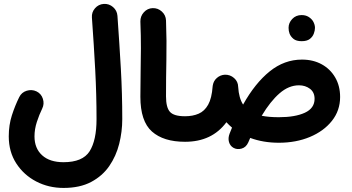

<svg xmlns="http://www.w3.org/2000/svg" viewBox="-20 -676 1785 973"><path d="M24.4 15.1Q24.4 -42.5 40.3 -91.8Q56.2 -141.1 77.6 -184.1Q89.4 -208 115.2 -216.1Q141.1 -224.1 165 -212.9Q189 -201.2 197.3 -175.3Q205.6 -149.4 193.8 -125.5Q178.7 -94.7 166.7 -57.9Q154.8 -21 154.8 15.1Q154.8 75.7 193.4 110.8Q231.9 146 301.8 146Q398.9 146 434.1 90.6Q469.2 35.2 469.2 -72.3Q469.2 -196.8 462.6 -320.6Q456.1 -444.3 445.8 -586.9Q443.8 -613.8 461.4 -634Q479 -654.3 505.9 -656.2Q532.7 -657.7 553 -640.1Q573.2 -622.6 575.2 -595.7Q585.4 -453.1 592.5 -327.1Q599.6 -201.2 599.6 -72.3Q599.6 -8.8 584 53.2Q568.4 115.2 533.7 165.5Q499 215.8 441.9 246.1Q384.8 276.4 301.8 276.4Q226.6 276.4 163.6 243.7Q100.6 210.9 62.5 152.1Q24.4 93.3 24.4 15.1Z M691.4 -185.5Q691.4 -249 692.6 -308.8Q693.8 -368.7 694.1 -431.6Q694.3 -494.6 691.4 -566.9Q690.9 -593.8 709 -613.8Q727.1 -633.8 753.4 -634.8Q780.3 -635.7 800.3 -617.4Q820.3 -599.1 821.3 -572.3Q825.2 -464.8 823.2 -375Q821.3 -285.2 821.3 -187.5Q821.3 -131.3 841.3 -109.1Q861.3 -86.9 917.5 -86.9H918Q944.8 -86.9 963.6 -67.9Q982.4 -48.8 982.4 -22Q982.4 4.9 963.6 23.7Q944.8 42.5 918 42.5H917.5Q808.6 42.5 750 -9.5Q691.4 -61.5 691.4 -185.5Z M853.5 -22Q853.5 -48.8 872.3 -67.9Q891.1 -86.9 918 -86.9Q957 -86.9 986.8 -99.9Q1016.6 -112.8 1034.9 -145.5Q1053.2 -178.2 1057.6 -238.3Q1058.1 -241.7 1058.6 -244.6Q1062.5 -266.6 1079.3 -281.2Q1096.2 -295.9 1119.1 -297.4Q1146 -298.3 1166.3 -280.5Q1186.5 -262.7 1187 -235.8Q1190.4 -179.2 1211.9 -146Q1272.5 -254.4 1346.7 -314.2Q1420.9 -374 1510.3 -374Q1566.9 -374 1610.4 -350.1Q1653.8 -326.2 1678.7 -283.4Q1703.6 -240.7 1703.6 -184.6Q1703.6 -115.7 1662.1 -63.5Q1620.6 -11.2 1550.3 18.1Q1480 47.4 1393.1 47.4Q1314 47.4 1248 22.9Q1243.2 34.2 1238.3 45.4Q1227.1 70.8 1204.1 77.1Q1181.2 83.5 1162.6 72.8Q1146 63 1140.4 43.5Q1134.8 23.9 1143.6 1Q1149.4 -14.6 1155.8 -29.3Q1140.6 -42 1127.4 -56.6Q1054.2 42.5 918 42.5Q891.1 42.5 872.3 23.7Q853.5 4.9 853.5 -22ZM1495.1 -243.7Q1443.4 -243.7 1396.7 -203.1Q1350.1 -162.6 1306.2 -89.4Q1342.3 -82 1393.1 -82Q1475.6 -82 1524.9 -104.7Q1574.2 -127.4 1574.2 -175.3Q1574.2 -208.5 1550.8 -226.1Q1527.3 -243.7 1495.1 -243.7ZM1442.4 -535.2Q1442.4 -560.1 1460.9 -579.8Q1479.5 -599.6 1508.3 -599.6Q1528.8 -599.6 1543.2 -590.8Q1557.6 -582 1565.9 -569.3Q1576.2 -551.8 1576.2 -534.7Q1576.2 -521.5 1570.3 -505.6Q1564.5 -489.7 1550 -478.5Q1535.6 -467.3 1508.8 -467.3Q1481.4 -467.3 1467.3 -479Q1453.1 -490.7 1447.3 -505.9Q1442.4 -519 1442.4 -535.2Z"/></svg>

Font: Mikhak Bold
Style: Regular
Weight: 700
Designer: Amin Abedi
Version: Version 3.3